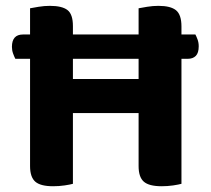

<svg xmlns="http://www.w3.org/2000/svg" viewBox="-20 -636 727 663"><path d="M628 -432.9H33Q29.3 -440 25.2 -451.1Q21.2 -462.1 21.2 -474.2Q21.2 -516.9 59.4 -516.9H654.7Q658.1 -510.8 662.1 -499.9Q666.2 -489.1 666.2 -476.2Q666.2 -453.3 656.2 -443.1Q646.2 -432.9 628 -432.9ZM83.8 -418.8H231.8V-1.3Q222.3 1.4 203 4.3Q183.8 7.1 163.3 7.1Q120 7.1 101.9 -8.6Q83.8 -24.4 83.8 -62.5ZM231.8 -235.4H83.8V-607.4Q93.7 -609.4 113.5 -612.6Q133.2 -615.8 152.3 -615.8Q194.2 -615.8 213 -601.3Q231.8 -586.8 231.8 -546.2ZM458.6 -418.8H606.6V-1.3Q597.1 1.4 577.9 4.3Q558.6 7.1 538.1 7.1Q494.8 7.1 476.7 -8.6Q458.6 -24.4 458.6 -62.5ZM606.6 -235.4H458.6V-607.4Q468.6 -609.4 488.3 -612.6Q508 -615.8 527.1 -615.8Q569 -615.8 587.8 -600.6Q606.6 -585.3 606.6 -544.8ZM542.8 -245.6H151.2V-363.3H542.8Z"/></svg>

Font: Baloo Bhaina 2
Style: Regular
Weight: 400
Designer: Yesha Goshar, Manish Minz, Shuchita Grover and Ek Type
Foundry: Ek Type
Version: Version 1.700